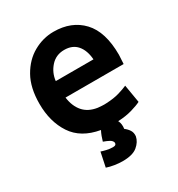

<svg xmlns="http://www.w3.org/2000/svg" viewBox="-179 -663 921 993"><g transform="rotate(-30 281.0 -166.5)"><path d="M347 22Q394 20 431.5 9Q469 -2 488 -12L470 -119Q450 -110 418 -100.5Q386 -91 341 -89Q328 -88 314.5 -89Q301 -90 290 -91Q237 -99 208 -132.5Q179 -166 172 -220H519Q519 -232 520.5 -246.5Q522 -261 522 -274Q522 -411 458.5 -478.5Q395 -546 288 -546Q225 -546 168 -514Q111 -482 75 -418.5Q39 -355 39 -259Q39 -152 88.5 -77Q138 -2 247 17Q240 30 234.5 45Q229 60 225 74Q247 82 259.5 89Q272 96 276 107Q279 125 257 125Q238 125 219 120.5Q200 116 189 112L171 198Q191 205 216.5 209Q242 213 264 213Q324 213 352.5 189.5Q381 166 387 135Q389 114 379.5 99Q370 84 354 72Q356 59 354.5 46Q353 33 347 22ZM171 -319Q176 -366 207.5 -401.5Q239 -437 289 -437Q338 -437 365 -405.5Q392 -374 396 -319Z"/></g></svg>

Font: Repo DemiBold
Style: Regular
Weight: 600
Designer: Stefan Peev
Foundry: Context Ltd
Version: Version 1.502